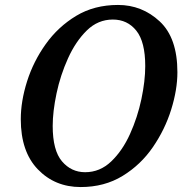

<svg xmlns="http://www.w3.org/2000/svg" viewBox="-20 -745 745 776"><path d="M306 11Q402 11 475.5 -34Q549 -79 598 -150.5Q647 -222 672 -302.5Q697 -383 697 -453Q697 -592 625.5 -658.5Q554 -725 457 -725Q361 -725 288 -681Q215 -637 165 -567Q115 -497 89.5 -416.5Q64 -336 64 -263Q64 -132 133 -60.5Q202 11 306 11ZM324 -49Q268 -49 230.5 -93Q193 -137 193 -236Q193 -294 208.5 -367.5Q224 -441 255 -509.5Q286 -578 331 -622Q376 -666 436 -666Q495 -666 531 -621Q567 -576 567 -478Q567 -418 551.5 -344.5Q536 -271 505.5 -203.5Q475 -136 429.5 -92.5Q384 -49 324 -49Z"/></svg>

Font: Noto Serif SemiCondensed Semi
Style: Italic
Weight: 600
Width: 4
Italic angle: -12°
Designer: Monotype Design Team
Foundry: Monotype Imaging Inc.
Version: Version 1.901